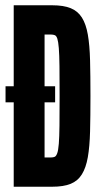

<svg xmlns="http://www.w3.org/2000/svg" viewBox="-20 -708 388 728"><path d="M32 0V-320H1V-381H32V-688H178Q221 -688 248 -677Q275 -666 290.5 -641.5Q306 -617 313 -577Q320 -537 321.5 -479Q323 -421 323 -344Q323 -267 321.5 -209.5Q320 -152 313 -112Q306 -72 290.5 -47Q275 -22 248 -11Q221 0 178 0ZM149 -111H174Q182 -111 187.5 -113.5Q193 -116 197 -127Q201 -138 203 -163Q205 -188 205.5 -232Q206 -276 206 -344Q206 -412 205.5 -456.5Q205 -501 203 -525.5Q201 -550 197.5 -561Q194 -572 188 -574.5Q182 -577 174 -577H149V-381H189V-320H149Z"/></svg>

Font: Saira UltraCondensed ExtraBold
Style: Regular
Weight: 800
Width: 1
Designer: Hector Gatti with collaboration of the Omnibus-Type team
Foundry: Omnibus-Type
Version: Version 1.101